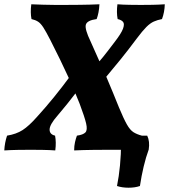

<svg xmlns="http://www.w3.org/2000/svg" viewBox="-50 -699 789 896"><path d="M-30 3Q-28 -34 -17 -66Q26 -73 55.5 -92Q85 -111 123 -154Q164 -199 202.5 -246.5Q241 -294 271 -335Q232 -420 185 -512Q165 -551 152.5 -570.5Q140 -590 127.5 -598Q115 -606 97 -610Q91 -640 96 -679Q122 -678 152 -677Q182 -676 208.5 -676Q235 -676 250 -676Q277 -676 323 -676.5Q369 -677 414 -679Q413 -658 409.5 -640.5Q406 -623 401 -610Q356 -604 350.5 -583.5Q345 -563 373 -505Q383 -482 393.5 -459Q404 -436 414 -413Q433 -435 451 -458.5Q469 -482 485 -503Q516 -543 524 -565Q532 -587 524.5 -596.5Q517 -606 499 -610Q493 -641 498 -679Q523 -677 554.5 -676.5Q586 -676 607 -676Q634 -676 661.5 -676.5Q689 -677 719 -679Q718 -642 706 -610Q685 -606 668 -598.5Q651 -591 633 -573Q615 -555 588 -519Q547 -464 512.5 -421.5Q478 -379 446 -341Q463 -301 478 -264.5Q493 -228 505 -198Q527 -145 542 -118.5Q557 -92 573 -82Q589 -72 612 -66Q619 -37 613 3Q587 1 557 0.5Q527 0 500.5 0Q474 0 459 0Q431 0 384 0.5Q337 1 296 3Q296 -18 300 -35.5Q304 -53 309 -66Q338 -70 348.5 -81Q359 -92 352 -122.5Q345 -153 322 -214Q313 -237 302 -263Q283 -238 262 -212Q241 -186 218 -159Q182 -118 181.5 -95Q181 -72 207 -66Q213 -35 208 3Q181 1 149 0.5Q117 0 94 0Q66 0 33.5 0.5Q1 1 -30 3ZM496 169Q505 125 510 72.5Q515 20 515 -33L561 -66H637Q650 -39 644 -1Q631 34 620.5 78Q610 122 603 169Q580 177 550 177Q520 177 496 169Z"/></svg>

Font: Vollkorn ExtraBold
Style: Italic
Weight: 800
Italic angle: -11°
Designer: Friedrich Althausen
Foundry: Friedrich Althausen
Version: Version 5.000; ttfautohint (v1.8.3)